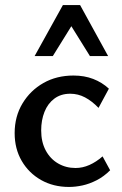

<svg xmlns="http://www.w3.org/2000/svg" viewBox="-20 -729 483 760"><path d="M253 11Q191 11 142.5 -16.5Q94 -44 66 -92Q38 -140 38 -202Q38 -268 69 -319.5Q100 -371 152 -400.5Q204 -430 271 -430Q314 -430 349 -416.5Q384 -403 411 -378L370 -302Q344 -329 316.5 -343.5Q289 -358 258 -358Q221 -358 195 -338.5Q169 -319 156 -286Q143 -253 143 -213Q143 -167 161 -133.5Q179 -100 210 -82Q241 -64 279 -64Q307 -64 334 -76Q361 -88 386 -110L416 -55Q391 -30 362.5 -15.5Q334 -1 306.5 5Q279 11 253 11ZM336 -507 247 -650 229 -709H297L408 -507ZM117 -507 229 -709H297L279 -652L189 -507Z"/></svg>

Font: Ysabeau Infant SemiBold
Style: Regular
Weight: 600
Designer: Christian Thalmann (Catharsis Fonts)
Version: Version 2.002; featfreeze: ss01,ss02,lnum